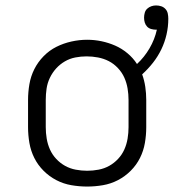

<svg xmlns="http://www.w3.org/2000/svg" viewBox="-20 -677 640 705"><path d="M300 8Q271 8 242 3Q213 -2 187 -15.5Q161 -29 140 -50Q119 -71 106 -97Q93 -123 88 -152Q83 -181 83 -210V-310Q83 -339 88 -368Q93 -397 106 -423Q119 -449 140 -470.5Q161 -492 187 -505Q213 -518 242 -524.5Q271 -531 300 -531Q327 -531 353 -525.5Q379 -520 403 -509.5Q427 -499 448 -481.5Q469 -464 483 -442Q510 -467 529 -499.5Q548 -532 556 -568Q555 -568 554 -568Q553 -568 552 -568Q544 -568 535 -570.5Q526 -573 520 -579.5Q514 -586 511.5 -594.5Q509 -603 509 -612Q509 -621 511.5 -630Q514 -639 520.5 -645Q527 -651 535.5 -654Q544 -657 553 -657Q563 -657 572 -654Q581 -651 587.5 -644Q594 -637 596 -627.5Q598 -618 598 -608Q598 -579 591.5 -550.5Q585 -522 572.5 -496Q560 -470 542 -447Q524 -424 502 -404Q510 -382 513.5 -358Q517 -334 517 -310V-210Q517 -181 512 -152Q507 -123 494 -97Q481 -71 460 -50Q439 -29 413 -15.5Q387 -2 358 3Q329 8 300 8ZM300 -50Q321 -50 342 -54Q363 -58 381 -68Q399 -78 413.5 -93.5Q428 -109 436.5 -128Q445 -147 448.5 -168Q452 -189 452 -210V-310Q452 -331 448.5 -352Q445 -373 436.5 -392Q428 -411 413 -427Q398 -443 379.5 -452.5Q361 -462 340 -466Q319 -470 298 -470Q277 -470 256.5 -466Q236 -462 218 -451.5Q200 -441 186 -425.5Q172 -410 163 -391Q154 -372 151 -351.5Q148 -331 148 -310V-210Q148 -189 151.5 -168Q155 -147 163.5 -128Q172 -109 186.5 -93.5Q201 -78 219 -68Q237 -58 258 -54Q279 -50 300 -50Z"/></svg>

Font: Iosevka Custom Light Extended
Style: Regular
Weight: 300
Width: 7
Monospace: yes
Designer: Belleve Invis
Foundry: Belleve Invis
Version: Version 11.2.4; ttfautohint (v1.8.4)